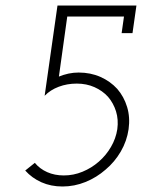

<svg xmlns="http://www.w3.org/2000/svg" viewBox="-20 -670 583 698"><path d="M476 -650H189L142.3 -321.8Q163 -343.1 193.5 -354.6Q224 -366.1 259 -366.1Q294.3 -366.1 323.4 -353.2Q352.5 -340.3 372.8 -318Q392.4 -295.1 401.8 -265.2Q411.1 -235.2 406.5 -200.5Q401.3 -166.4 383.4 -135.8Q365.6 -105.2 339.1 -82.2Q312.6 -59.1 280 -45.7Q247.4 -32.2 212.1 -32.2Q178.6 -32.2 151.6 -44.2Q124.7 -56.1 106.6 -78L71.7 -50Q96.1 -22.8 130.5 -7.4Q165 8 207.2 8Q250.4 8 290.9 -8.4Q331.3 -24.8 364.1 -53.6Q397.1 -81.3 419.2 -119.3Q441.3 -157.3 447.5 -200.5Q453.5 -243.6 442.1 -281.1Q430.7 -318.6 406.3 -346.8Q380.9 -374.6 344.9 -390.5Q309 -406.3 265.8 -406.3Q247.3 -406.3 229.2 -402.5Q211.2 -398.6 194.1 -391.6L224.5 -609.8H430.7L422.2 -549.6H461.7Z"/></svg>

Font: Josefin Slab Thin
Style: Italic
Weight: 100
Italic angle: -12°
Designer: Santiago Orozco
Foundry: Typemade
Version: Version 2.000